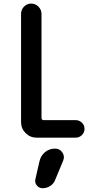

<svg xmlns="http://www.w3.org/2000/svg" viewBox="-20 -750 540 1046"><path d="M195.3 127.9Q202.1 97.7 225.6 78.6Q249 59.6 280.3 59.6Q305.7 59.6 319.8 80.6Q334 101.6 324.2 125L281.2 228.5Q273.4 250 254.4 262.7Q235.4 275.4 211.9 275.4Q193.4 275.4 180.7 260.3Q168 245.1 172.9 225.6ZM179.7 0Q144.5 0 119.6 -24.9Q94.7 -49.8 94.7 -85V-673.8Q94.7 -697.3 110.8 -713.9Q127 -730.5 149.9 -730.5Q172.9 -730.5 189.5 -713.9Q206.1 -697.3 206.1 -673.8V-107.4Q206.1 -96.7 216.8 -95.7H391.6Q411.1 -95.7 425.8 -82Q440.4 -68.4 440.4 -48.3Q440.4 -28.3 426.3 -14.2Q412.1 0 391.6 0Z"/></svg>

Font: Rounded-X Mgen+ 2m medium
Style: Regular
Weight: 500
Designer: [Source Han Sans]
Ryoko NISHIZUKA  (kana & ideographs); Paul D. Hunt (Latin, Greek & Cyrillic); Wenlong ZHANG  (bopomofo
Version: Version 1.059.20150602